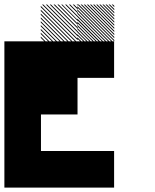

<svg xmlns="http://www.w3.org/2000/svg" viewBox="-20 -855 707 875"><path d="M500.8 -822.5 489.2 -834.2H495L500.8 -828.3ZM500.8 -808.3 475 -834.2H480.8L500.8 -814.2ZM500.8 -794.2 460.8 -834.2H466.7L500.8 -800ZM500.8 -780 446.7 -834.2H452.5L500.8 -785.8ZM500.8 -765.8 432.5 -834.2H438.3L500.8 -771.7ZM500.8 -751.7 418.3 -834.2H424.2L500.8 -757.5ZM500.8 -737.5 404.2 -834.2H410L500.8 -743.3ZM500.8 -723.3 390 -834.2H395.8L500.8 -729.2ZM500.8 -709.2 375.8 -834.2H381.7L500.8 -715ZM500.8 -695 361.7 -834.2H367.5L500.8 -700.8ZM500.8 -680.8 347.5 -834.2H353.3L500.8 -686.7ZM500.8 -666.7 333.3 -834.2H339.2L500.8 -672.5ZM487.5 -665.8 332.5 -820.8V-826.7L493.3 -665.8ZM473.3 -665.8 332.5 -806.7V-812.5L479.2 -665.8ZM459.2 -665.8 332.5 -792.5V-798.3L465 -665.8ZM445 -665.8 332.5 -778.3V-784.2L450.8 -665.8ZM430 -665.8 332.5 -763.3V-770L436.7 -665.8ZM416.7 -665.8 332.5 -750V-755.8L422.5 -665.8ZM402.5 -665.8 332.5 -735.8V-741.7L408.3 -665.8ZM388.3 -665.8 332.5 -721.7V-727.5L394.2 -665.8ZM374.2 -665.8 332.5 -707.5V-713.3L380 -665.8ZM360 -665.8 332.5 -693.3V-699.2L365.8 -665.8ZM345.8 -665.8 332.5 -679.2V-685L351.7 -665.8ZM334.2 -829.2 329.2 -834.2H334.2ZM334.2 -811.7 311.7 -834.2H317.5L334.2 -817.5ZM334.2 -794.2 294.2 -834.2H300L334.2 -800ZM334.2 -776.7 276.7 -834.2H282.5L334.2 -782.5ZM334.2 -759.2 259.2 -834.2H264.2L334.2 -764.2ZM334.2 -741.7 241.7 -834.2H247.5L334.2 -747.5ZM334.2 -724.2 224.2 -834.2H230L334.2 -730ZM334.2 -706.7 206.7 -834.2H212.5L334.2 -712.5ZM334.2 -689.2 189.2 -834.2H195L334.2 -695ZM334.2 -671.7 171.7 -834.2H177.5L334.2 -677.5ZM322.5 -665.8 165.8 -822.5V-828.3L328.3 -665.8ZM305 -665.8 165.8 -805V-810.8L310.8 -665.8ZM287.5 -665.8 165.8 -787.5V-793.3L293.3 -665.8ZM270 -665.8 165.8 -770V-775.8L275.8 -665.8ZM252.5 -665.8 165.8 -752.5V-758.3L258.3 -665.8ZM235 -665.8 165.8 -735V-740.8L240.8 -665.8ZM217.5 -665.8 165.8 -717.5V-723.3L223.3 -665.8ZM200 -665.8 165.8 -700V-705.8L205.8 -665.8ZM182.5 -665.8 165.8 -682.5V-688.3L188.3 -665.8ZM334.2 -834.2H335L334.2 -835ZM333.3 -166.7H500V0H333.3ZM166.7 -166.7H500V0H166.7ZM0 -166.7H333.3V0H0ZM0 -333.3H166.7V0H0ZM166.7 -500H333.3V-333.3H166.7ZM0 -500H333.3V-333.3H0ZM0 -500H166.7V-166.7H0ZM333.3 -666.7H500V-500H333.3ZM166.7 -666.7H500V-500H166.7ZM166.7 -666.7H333.3V-333.3H166.7ZM0 -666.7H333.3V-500H0ZM0 -666.7H166.7V-333.3H0Z"/></svg>

Font: 0xA000-Pixelated
Style: Pixelated
Weight: 400
Version: Version 0.1